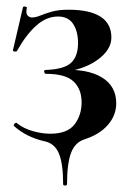

<svg xmlns="http://www.w3.org/2000/svg" viewBox="-20 -429 411 593"><path d="M175 140Q175 75 161.5 44Q148 13 116 7Q90 1 66.5 -10.5Q43 -22 23 -40Q21 -43 25.5 -47.5Q30 -52 33 -48Q53 -32 81.5 -24Q110 -16 135 -16Q188 -16 210 -44.5Q232 -73 232 -113Q232 -154 207 -177.5Q182 -201 122 -201Q118 -201 116.5 -207Q115 -213 122 -213Q178 -215 199.5 -235Q221 -255 221 -296Q221 -332 206 -355Q191 -378 159 -378Q123 -378 91.5 -349.5Q60 -321 32 -271Q30 -269 24.5 -270Q19 -271 20 -274L51 -407Q53 -410 58.5 -408.5Q64 -407 63 -405Q59 -388 65 -381.5Q71 -375 78 -375Q90 -375 104.5 -381Q119 -387 140 -393Q161 -399 192 -399Q257 -399 290.5 -377.5Q324 -356 324 -313Q324 -275 281 -244Q238 -213 167 -205L170 -213Q250 -217 294.5 -190Q339 -163 339 -110Q339 -73 313.5 -43.5Q288 -14 242 1Q212 10 199.5 43Q187 76 187 140Q187 144 181 144Q175 144 175 140Z"/></svg>

Font: Cormorant Infant Light
Style: Regular
Weight: 300
Designer: Christian Thalmann (Catharsis Fonts)
Foundry: Catharsis Fonts
Version: Version 4.001